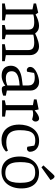

<svg xmlns="http://www.w3.org/2000/svg" viewBox="904 -1658 761 2610"><g transform="rotate(90 1285.0 -352.5)"><path d="M27 0V-37L107 -51V-413L27 -429V-462L152 -491L176 -455Q211 -475 253 -488.5Q295 -502 326 -502Q368 -502 393.5 -487Q419 -472 434 -449Q455 -460 485 -472Q515 -484 548 -493Q581 -502 611 -502Q663 -502 696 -467.5Q729 -433 729 -377V-51L811 -37V0H580V-37L660 -51V-356Q660 -399 636 -418Q612 -437 557 -437Q538 -437 507 -434Q476 -431 451 -424Q451 -420 451 -414.5Q451 -409 451 -404V-51L512 -36V0H319V-36L382 -51V-356Q382 -400 359 -418.5Q336 -437 281 -437Q263 -437 233 -434.5Q203 -432 176 -424V-51L257 -37V0Z M1011 6Q960 6 930 -11Q900 -28 886.5 -56Q873 -84 873 -117Q873 -158 892 -189Q911 -220 951.5 -240.5Q992 -261 1055 -269L1141 -280V-358Q1141 -389 1128 -408Q1115 -427 1092 -435.5Q1069 -444 1037 -444Q1011 -444 992 -440Q973 -436 971 -435L955 -343Q955 -342 950 -339Q945 -336 929 -336Q916 -336 902.5 -348.5Q889 -361 889 -379Q889 -410 912.5 -433.5Q936 -457 970.5 -472.5Q1005 -488 1038 -495.5Q1071 -503 1090 -503Q1130 -503 1156.5 -486.5Q1183 -470 1196.5 -445Q1210 -420 1210 -393V-65L1280 -51V-16Q1278 -15 1266 -10Q1254 -5 1234.5 -0.5Q1215 4 1188 4Q1164 4 1155 -12Q1146 -28 1146 -42H1142Q1126 -29 1105 -18.5Q1084 -8 1060.5 -1Q1037 6 1011 6ZM1044 -51Q1087 -51 1115 -61.5Q1143 -72 1141 -71V-238Q1078 -234 1035 -222Q992 -210 970 -188Q948 -166 948 -131Q948 -51 1044 -51Z M1343 0V-37L1409 -51V-419L1331 -433V-469L1467 -497L1479 -442Q1483 -446 1501 -460.5Q1519 -475 1544 -489Q1569 -503 1591 -503Q1610 -503 1621 -489Q1632 -475 1632 -456Q1632 -439 1624.5 -428Q1617 -417 1603 -408L1569 -417Q1556 -420 1547 -421Q1538 -422 1526 -422Q1514 -422 1500.5 -420Q1487 -418 1478 -414V-52L1565 -40V0Z M1882 8Q1824 8 1776.5 -18.5Q1729 -45 1701 -99Q1673 -153 1673 -233Q1673 -281 1685.5 -329Q1698 -377 1725 -416.5Q1752 -456 1794.5 -479.5Q1837 -503 1896 -503Q1947 -503 1979.5 -484.5Q2012 -466 2027.5 -438Q2043 -410 2043 -379Q2043 -368 2037 -358.5Q2031 -349 2021.5 -343.5Q2012 -338 2001 -338Q1990 -338 1983.5 -340.5Q1977 -343 1974 -345L1959 -437Q1955 -440 1936 -445.5Q1917 -451 1889 -451Q1834 -451 1803.5 -427.5Q1773 -404 1761 -357.5Q1749 -311 1749 -241Q1749 -172 1769 -131.5Q1789 -91 1826.5 -74Q1864 -57 1916 -57Q1963 -57 1993.5 -67Q2024 -77 2028 -79L2040 -53Q2037 -50 2019 -35Q2001 -20 1967 -6Q1933 8 1882 8Z M2313 8Q2247 8 2201 -22Q2155 -52 2131 -108Q2107 -164 2107 -240Q2107 -294 2123 -341.5Q2139 -389 2168 -425Q2197 -461 2238 -481.5Q2279 -502 2328 -502Q2398 -502 2445.5 -473Q2493 -444 2517 -390.5Q2541 -337 2541 -263Q2541 -204 2525.5 -154.5Q2510 -105 2481 -68.5Q2452 -32 2409.5 -12Q2367 8 2313 8ZM2332 -44Q2382 -44 2411 -67Q2440 -90 2452.5 -135Q2465 -180 2465 -244Q2465 -315 2452 -360.5Q2439 -406 2408.5 -428Q2378 -450 2325 -450Q2265 -450 2234.5 -426.5Q2204 -403 2193.5 -357.5Q2183 -312 2183 -244Q2183 -181 2196.5 -136.5Q2210 -92 2242.5 -68Q2275 -44 2332 -44ZM2254 -535 2228 -562 2340 -684Q2353 -698 2362 -705.5Q2371 -713 2379 -713Q2390 -713 2403 -699.5Q2416 -686 2427 -658Z"/></g></svg>

Font: Faustina Light
Style: Regular
Weight: 300
Designer: Alfonso Garcia
Foundry: http://www.omnibus-type.com
Version: Version 1.200